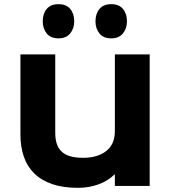

<svg xmlns="http://www.w3.org/2000/svg" viewBox="-20 -891 820 921"><path d="M589 -789Q589 -754 569.5 -730.5Q550 -707 514 -707Q476 -707 457 -730.5Q438 -754 438 -789Q438 -825 457 -848Q476 -871 514 -871Q551 -871 570 -848Q589 -825 589 -789ZM336 -789Q336 -754 316.5 -730.5Q297 -707 261 -707Q223 -707 204 -730.5Q185 -754 185 -789Q185 -825 204 -848Q223 -871 261 -871Q298 -871 317 -848Q336 -825 336 -789ZM698 1H531V-54H529Q498 -23 452 -6.5Q406 10 354 10Q282 10 230 -8Q178 -26 144 -59.5Q110 -93 94 -140.5Q78 -188 78 -246V-630H245V-255Q245 -226 251.5 -204Q258 -182 273.5 -166Q289 -150 315 -142Q341 -134 379 -134Q448 -134 489.5 -166.5Q531 -199 531 -262V-630H698Z"/></svg>

Font: TypoPRO Sinkin Sans
Style: 700 Bold
Weight: 700
Designer: Keith Bates
Foundry: K-Type
Version: Sinkin Sans (version 1.0)  by Keith Bates   •   © 2014   www